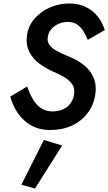

<svg xmlns="http://www.w3.org/2000/svg" viewBox="-20 -733 622 1103"><path d="M136 -236 39 -178Q54 -123 85 -79.5Q116 -36 162 -11Q208 14 267 14Q337 14 392 -11Q447 -36 483 -83Q519 -130 528 -193Q535 -248 517 -288.5Q499 -329 464.5 -357Q430 -385 388 -403Q363 -413 337.5 -424.5Q312 -436 291.5 -449.5Q271 -463 260.5 -481Q250 -499 255 -523Q259 -548 276 -567Q293 -586 317.5 -596.5Q342 -607 370 -607Q402 -607 423.5 -592Q445 -577 459 -554Q473 -531 484 -504L582 -560Q570 -601 543.5 -635.5Q517 -670 475.5 -691.5Q434 -713 378 -713Q319 -713 266.5 -690Q214 -667 178.5 -626Q143 -585 135 -530Q128 -475 148.5 -435Q169 -395 205.5 -368Q242 -341 280 -324Q314 -310 345 -292.5Q376 -275 394 -250Q412 -225 405 -187Q400 -159 383.5 -137.5Q367 -116 341 -104.5Q315 -93 282 -93Q251 -93 228.5 -104.5Q206 -116 189 -135.5Q172 -155 159 -181Q146 -207 136 -236ZM232 71 103 328 181 350 337 103Z"/></svg>

Font: Jost Medium
Style: Italic
Weight: 500
Italic angle: -5°
Version: Version 3.710